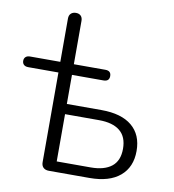

<svg xmlns="http://www.w3.org/2000/svg" viewBox="-83 -782 770 852"><g transform="rotate(10 301.5 -355.5)"><path d="M160 -33V-437H24Q11 -437 4 -443.5Q-3 -450 -3 -461Q-3 -472 4 -478.5Q11 -485 24 -485H160V-680Q160 -695 168.5 -703Q177 -711 191 -711Q205 -711 213 -703Q221 -695 221 -680V-485H363Q389 -485 389 -461Q389 -437 363 -437H221V-306H377Q467 -306 514.5 -266.5Q562 -227 562 -154Q562 -81 514 -40.5Q466 0 377 0H194Q178 0 169 -8.5Q160 -17 160 -33ZM501 -153Q501 -207 468.5 -233.5Q436 -260 374 -260H221V-47H374Q435 -47 468 -73Q501 -99 501 -153Z"/></g></svg>

Font: SN Pro Light
Style: Regular
Weight: 300
Designer: Tobias Whetton
Foundry: Supernotes
Version: Version 1.002